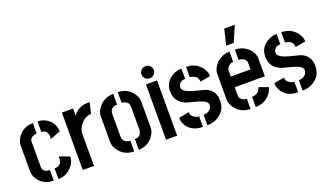

<svg xmlns="http://www.w3.org/2000/svg" viewBox="-72 -1221 2891 1699"><g transform="rotate(-20 1374.0 -371.5)"><path d="M37.1 -147.5Q37.1 -96.7 77.1 -52.7Q126 0 206.1 0V-99.6Q155.3 -99.6 142.6 -133.8Q139.6 -140.6 139.6 -147.5V-392.6Q139.6 -418.9 168 -433.6Q184.6 -442.4 206.1 -442.4V-541Q110.4 -541 61.5 -464.8Q38.1 -428.7 37.1 -394.5ZM250 -441.4Q296.9 -441.4 306.6 -397.5Q308.6 -389.6 308.6 -381.8V-354.5L404.3 -390.6Q404.3 -462.9 345.7 -508.8Q302.7 -541 250 -541ZM250 1Q319.3 2.9 372.1 -50.8Q416 -95.7 416 -150.4L320.3 -186.5V-160.2Q315.4 -99.6 250 -98.6Z M479.5 0V-541H585V-473.6Q612.3 -516.6 667 -535.2Q692.4 -543.9 716.8 -543.9H742.2L717.8 -441.4Q660.2 -440.4 617.2 -385.7Q585 -343.8 585 -298.8V0Z M792 -147.5V-394.5Q792 -442.4 835 -487.3Q885.7 -541 962.9 -541V-440.4Q912.1 -440.4 897.5 -398.4Q894.5 -389.6 894.5 -380.9V-161.1Q894.5 -124 928.7 -107.4Q944.3 -99.6 963.9 -99.6V1Q869.1 1 817.4 -75.2Q792 -113.3 792 -147.5ZM1006.8 1V-99.6Q1053.7 -99.6 1068.4 -139.6Q1072.3 -150.4 1072.3 -159.2V-380.9Q1072.3 -421.9 1034.2 -435.5Q1021.5 -440.4 1005.9 -440.4V-541Q1097.7 -541 1147.5 -466.8Q1172.9 -428.7 1172.9 -394.5V-147.5Q1172.9 -99.6 1131.8 -53.7Q1082 0 1006.8 1Z M1256.8 -616.2Q1256.8 -652.3 1289.1 -668Q1301.8 -673.8 1314.5 -673.8Q1351.6 -673.8 1367.2 -641.6Q1373 -628.9 1373 -616.2Q1373 -581.1 1339.8 -565.4Q1327.1 -559.6 1314.5 -559.6Q1279.3 -559.6 1262.7 -590.8Q1256.8 -602.5 1256.8 -616.2ZM1263.7 0V-520.5H1368.2V0Z M1438.5 -142.6 1535.2 -160.2Q1535.2 -122.1 1575.2 -102.5Q1592.8 -93.8 1609.4 -93.8V4.9Q1505.9 4.9 1460 -68.4Q1438.5 -103.5 1438.5 -142.6ZM1443.4 -390.6Q1443.4 -480.5 1526.4 -524.4Q1566.4 -544.9 1606.4 -544.9V-448.2Q1559.6 -448.2 1543.9 -411.1Q1540 -400.4 1540 -390.6Q1540 -361.3 1590.8 -338.9Q1633.8 -321.3 1721.7 -300.8Q1789.1 -287.1 1817.4 -231.4Q1832 -201.2 1832 -165Q1832 -68.4 1753.9 -22.5Q1709 4.9 1651.4 4.9V-92.8Q1690.4 -92.8 1715.8 -119.1Q1731.4 -137.7 1731.4 -160.2Q1731.4 -194.3 1655.3 -217.8Q1639.6 -222.7 1606.4 -231.4Q1556.6 -243.2 1536.1 -251Q1463.9 -283.2 1448.2 -345.7Q1443.4 -366.2 1443.4 -390.6ZM1650.4 -448.2V-544.9Q1736.3 -544.9 1789.1 -481.4Q1822.3 -440.4 1822.3 -395.5L1725.6 -378.9Q1725.6 -428.7 1671.9 -444.3Q1660.2 -448.2 1650.4 -448.2Z M2047.9 -599.6 2084 -748H2183.6L2119.1 -599.6ZM1888.7 -147.5V-395.5Q1890.6 -443.4 1932.6 -488.3Q1984.4 -540 2057.6 -541V-443.4Q2019.5 -443.4 2000 -409.2Q1993.2 -397.5 1993.2 -387.7V-329.1H2178.7V-386.7Q2178.7 -427.7 2133.8 -440.4Q2121.1 -444.3 2108.4 -444.3V-541Q2177.7 -541 2231.4 -493.2Q2276.4 -450.2 2277.3 -396.5V-228.5H1993.2V-147.5Q1993.2 -122.1 2021.5 -105.5Q2039.1 -95.7 2059.6 -95.7V0Q1968.8 0 1916 -73.2Q1888.7 -113.3 1888.7 -147.5ZM2108.4 0V-96.7Q2165 -96.7 2186.5 -144.5Q2189.5 -151.4 2191.4 -157.2L2278.3 -126Q2260.7 -59.6 2199.2 -23.4Q2157.2 0 2108.4 0Z M2335 -142.6 2431.6 -160.2Q2431.6 -122.1 2471.7 -102.5Q2489.3 -93.8 2505.9 -93.8V4.9Q2402.3 4.9 2356.4 -68.4Q2335 -103.5 2335 -142.6ZM2339.8 -390.6Q2339.8 -480.5 2422.9 -524.4Q2462.9 -544.9 2502.9 -544.9V-448.2Q2456.1 -448.2 2440.4 -411.1Q2436.5 -400.4 2436.5 -390.6Q2436.5 -361.3 2487.3 -338.9Q2530.3 -321.3 2618.2 -300.8Q2685.5 -287.1 2713.9 -231.4Q2728.5 -201.2 2728.5 -165Q2728.5 -68.4 2650.4 -22.5Q2605.5 4.9 2547.9 4.9V-92.8Q2586.9 -92.8 2612.3 -119.1Q2627.9 -137.7 2627.9 -160.2Q2627.9 -194.3 2551.8 -217.8Q2536.1 -222.7 2502.9 -231.4Q2453.1 -243.2 2432.6 -251Q2360.4 -283.2 2344.7 -345.7Q2339.8 -366.2 2339.8 -390.6ZM2546.9 -448.2V-544.9Q2632.8 -544.9 2685.5 -481.4Q2718.8 -440.4 2718.8 -395.5L2622.1 -378.9Q2622.1 -428.7 2568.4 -444.3Q2556.6 -448.2 2546.9 -448.2Z"/></g></svg>

Font: Post No Bills Colombo
Style: Bold
Weight: 700
Designer: Kosala Senevirathne, Siva Puranthara, Lasantha Premarathna, Tharique Azeez
Foundry: Mooniak
Version: Version 1.220 ; ttfautohint (v1.6)